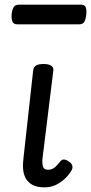

<svg xmlns="http://www.w3.org/2000/svg" viewBox="-20 -791 393 828"><path d="M172 17Q140 17 120.5 6.5Q101 -4 91 -22Q81 -40 79.5 -64Q78 -88 82 -116L123 -487Q125 -502 135.5 -508.5Q146 -515 168 -515Q190 -515 201 -507.5Q212 -500 210 -487L163 -105Q162 -91 163.5 -80.5Q165 -70 170.5 -64.5Q176 -59 188 -59Q199 -59 208.5 -64Q218 -69 226 -78.5Q234 -88 242 -97Q248 -104 257.5 -103Q267 -102 279 -93Q290 -85 292 -75.5Q294 -66 289 -57Q278 -38 260.5 -21Q243 -4 220.5 6.5Q198 17 172 17ZM56 -686Q38 -686 33.5 -698Q29 -710 30 -728Q32 -748 38.5 -759.5Q45 -771 63 -771H327Q346 -771 350 -759Q354 -747 352 -728Q350 -709 344 -697.5Q338 -686 320 -686Z"/></svg>

Font: Playwrite GB J
Style: Italic
Weight: 400
Italic angle: -7.01216°
Designer: Veronika Burian, José Scaglione
Foundry: TypeTogether
Version: Version 1.002